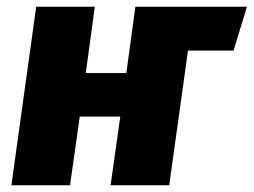

<svg xmlns="http://www.w3.org/2000/svg" viewBox="-20 -553 757 573"><path d="M717 -533H384L357 -335H236L263 -533H88L14 0H189L218 -205H339L310 0H485L541 -402H677Z"/></svg>

Font: Fira Sans ExtraBold
Style: Italic
Weight: 800
Italic angle: -8°
Designer: bBox Type GmbH & Carrois Corporate GbR & Edenspiekermann AG
Foundry: bBox Type GmbH & Carrois Corporate GbR & Edenspiekermann AG
Version: Version 4.301;PS 004.301;hotconv 1.0.88;makeotf.lib2.5.64775